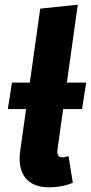

<svg xmlns="http://www.w3.org/2000/svg" viewBox="-20 -779 386 816"><path d="M151 -742.3 310.6 -759.1 224.8 -147.2Q222.2 -125.6 227.8 -117.9Q233.5 -110.2 245.6 -110.2Q251.3 -110.2 258.1 -111.9Q264.8 -113.5 271.2 -115.6L289.5 -2.4Q268.2 7.3 241.4 12.2Q214.7 17.2 188.6 17.2Q120.9 17.2 88.1 -23.1Q55.3 -63.4 66.2 -140.1ZM328.8 -315.5H13.3L30.8 -427.9H346.3Z"/></svg>

Font: Fira Sans Variable
Style: Italic
Weight: 397
Italic angle: -8°
Designer: Carrois Corporate & Edenspiekermann AG
Foundry: Carrois Corporate GbR & Edenspiekermann AG
Version: Version 4.202